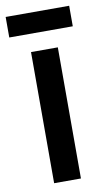

<svg xmlns="http://www.w3.org/2000/svg" viewBox="-97 -809 427 783"><g transform="rotate(-10 116.5 -417.0)"><path d="M248 -768H-15V-683H248ZM173 -66V-609H62V-66Z"/></g></svg>

Font: Noto Sans Malayalam UI ExtraCondensed SemiBold
Style: Regular
Weight: 600
Width: 2
Designer: Jelle Bosma - Monotype Design Team
Foundry: Monotype Imaging Inc.
Version: Version 2.104